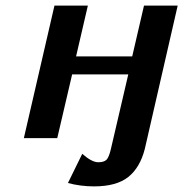

<svg xmlns="http://www.w3.org/2000/svg" viewBox="-20 -492 653 684"><path d="M65 0 174 -472H293L251 -291H451L493 -472H613L496 38Q479 105 437 138.5Q395 172 315 172Q267 172 222 160L273 56Q307 86 330 86Q350 86 359 77.5Q368 69 375 39L437 -227H237L184 0Z"/></svg>

Font: Coval
Style: ExtraBold Italic
Weight: 800
Foundry: Context Ltd
Version: Version 001.000